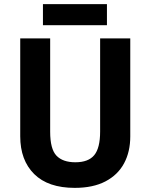

<svg xmlns="http://www.w3.org/2000/svg" viewBox="-20 -900 728 930"><path d="M611 -239Q611 -165 581 -109Q551 -53 491 -21.5Q431 10 342 10Q213 10 145.5 -57Q78 -124 78 -240V-714H223V-262Q223 -178 253.5 -146Q284 -114 345 -114Q408 -114 436.5 -148.5Q465 -183 465 -263V-714H611ZM498 -880V-778H188V-880Z"/></svg>

Font: Noto Sans Tamil SemiCondensed
Style: Bold
Weight: 700
Width: 4
Designer: Jelle Bosma - Monotype Design Team
Foundry: Monotype Imaging Inc.
Version: Version 2.004; ttfautohint (v1.8.4.7-5d5b)